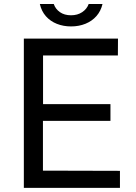

<svg xmlns="http://www.w3.org/2000/svg" viewBox="-20 -910 660 930"><path d="M95.5 0V-723H551.5L551 -641.5H188.5V-405.5H515V-324.5H188V-83.5L561 -82.5V0ZM324 -782Q287 -782 255.5 -794.5Q224 -807 202.5 -831.2Q181 -855.5 173 -890.5H240.5Q248.5 -866.5 270.2 -851.2Q292 -836 324 -836Q355.5 -836 378.2 -851.2Q401 -866.5 409.5 -890.5H476.5Q468.5 -856.5 447.2 -832.2Q426 -808 394.2 -795Q362.5 -782 324 -782Z"/></svg>

Font: Public Sans Thin
Style: Regular
Weight: 400
Version: Version 2.001